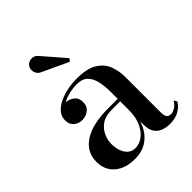

<svg xmlns="http://www.w3.org/2000/svg" viewBox="-198 -809 935 935"><g transform="rotate(-45 269.5 -341.5)"><path d="M428.5 10Q402.5 10 381 1.5Q359.5 -7 347 -26.5Q334.5 -46 334.5 -78V-304.5Q334.5 -340.5 328 -373.5Q321.5 -406.5 302 -427.5Q282.5 -448.5 242.5 -448.5Q220.5 -448.5 196.2 -443.5Q172 -438.5 151 -428.2Q130 -418 116.8 -402.2Q103.5 -386.5 103.5 -364.5H80Q80 -391.5 98.8 -407.8Q117.5 -424 140.5 -424Q165 -424 184.8 -409Q204.5 -394 204.5 -366.5Q204.5 -335 184.2 -320.2Q164 -305.5 140.5 -305.5Q114.5 -305.5 96.8 -320.8Q79 -336 79 -364.5Q79 -389.5 94.5 -408.5Q110 -427.5 136.2 -440.8Q162.5 -454 195.2 -461Q228 -468 262 -468Q333 -468 370.5 -444.8Q408 -421.5 422 -384.2Q436 -347 436 -304.5V-60Q436 -43.5 442 -32Q448 -20.5 466.5 -20.5Q479.5 -20.5 495.8 -31Q512 -41.5 521 -59L531 -42.5Q517.5 -19 491.2 -4.5Q465 10 428.5 10ZM186.5 10Q121.5 10 82.8 -23.2Q44 -56.5 44 -113.5Q44 -180.5 101.8 -218.8Q159.5 -257 266 -257H381V-240H275Q232.5 -240 206.8 -221.8Q181 -203.5 169 -176.8Q157 -150 157 -123Q157 -98.5 164.2 -76.5Q171.5 -54.5 187 -40.2Q202.5 -26 227.5 -26Q253 -26 277.5 -43.5Q302 -61 318.2 -95.5Q334.5 -130 334.5 -182.5H346Q346 -125.5 327.2 -82Q308.5 -38.5 273 -14.2Q237.5 10 186.5 10ZM297 -549.5 164 -611.5Q151.5 -616.5 144.2 -627Q137 -637.5 136.5 -650.5Q136 -663.5 142 -673.5Q148 -683.5 160.2 -689Q172.5 -694.5 186.5 -691.8Q200.5 -689 211.5 -675L308.5 -563Z"/></g></svg>

Font: Bodoni Moda 11pt Medium
Style: Regular
Weight: 500
Designer: Owen Earl
Foundry: indestructible type
Version: Version 2.004